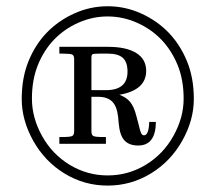

<svg xmlns="http://www.w3.org/2000/svg" viewBox="-20 -576 634 608"><path d="M513.7 -472.9Q550.3 -435.1 572 -382.3Q593.8 -329.6 593.8 -262.5Q593.8 -195.3 556.9 -129.9Q520 -64.5 457.3 -26.4Q394.5 11.7 320.8 11.7Q247.1 11.7 184.6 -26.4Q122.1 -64.5 85.4 -129.9Q48.8 -195.3 48.8 -262.5Q48.8 -329.6 70.3 -382.3Q91.8 -435.1 128.4 -472.9Q165 -510.7 215.3 -533.4Q265.6 -556.2 321 -556.2Q376.5 -556.2 426.8 -533.4Q477.1 -510.7 513.7 -472.9ZM441.7 -54.2Q497.1 -87.9 529.3 -145.8Q561.5 -203.6 561.5 -263.4Q561.5 -323.2 542.5 -369.9Q523.4 -416.5 491.2 -450.2Q459 -483.9 414.1 -503.9Q369.1 -523.9 320.8 -523.9Q272.5 -523.9 227.8 -503.9Q183.1 -483.9 150.9 -450.2Q118.7 -416.5 99.9 -369.9Q81.1 -323.2 81.1 -263.4Q81.1 -203.6 113 -145.8Q145 -87.9 200.4 -54.2Q255.9 -20.5 321 -20.5Q386.2 -20.5 441.7 -54.2ZM473.6 -189.9Q473.1 -115.2 417.5 -115.2Q389.2 -115.2 374.3 -131.1Q359.4 -147 356 -184.6L354 -206.1Q350.1 -240.2 334.7 -254.9Q319.3 -269.5 290.5 -269.5H269.5V-160.6Q269.5 -148.4 275.6 -145.3Q281.7 -142.1 306.2 -142.1H315.4V-120.6H168V-142.1H177.2Q202.1 -142.1 208.5 -145.3Q214.8 -148.4 214.8 -160.2V-388.7Q214.8 -400.4 208.7 -403.3Q202.6 -406.2 177.2 -406.2H168V-427.7H322.3Q379.9 -427.7 411.4 -408.2Q442.9 -388.7 442.9 -351.6Q442.9 -290.5 357.9 -275.9Q379.9 -268.1 392.1 -253.2Q404.3 -238.3 411.6 -209.5L418.5 -183.6Q423.8 -160.6 427 -154.1Q430.2 -147.5 436 -147.5Q451.2 -147.5 452.6 -189.9ZM315.4 -290.5Q383.8 -290.5 383.8 -349.1Q383.8 -379.4 368.9 -392.8Q354 -406.2 321.8 -406.2H296.4Q277.8 -406.2 273.7 -404.5Q269.5 -402.8 269.5 -394V-290.5Z"/></svg>

Font: RIT Rachana
Style: Regular
Weight: 400
Designer: Hussain KH
Version: 1.4.7